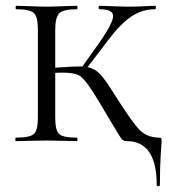

<svg xmlns="http://www.w3.org/2000/svg" viewBox="-20 -488 585 664"><path d="M529 -12Q536 -12 537.5 -10.5Q539 -9 539 0Q539 2 536 45Q533 88 533 152Q533 156 527.5 156Q522 156 522 152Q522 0 418 0Q407 0 401 -7Q395 -14 375 -48Q348 -94 325 -132Q280 -208 258.5 -224Q237 -240 171 -236V-81Q171 -37 184.5 -24.5Q198 -12 246 -12Q248 -12 248 -6Q248 0 246 0Q233 0 197.5 -1Q162 -2 140 -2Q120 -2 84 -1Q48 0 35 0Q33 0 33 -6Q33 -12 35 -12Q83 -12 97 -24.5Q111 -37 111 -81V-387Q111 -430 97 -443Q83 -456 36 -456Q34 -456 34 -462Q34 -468 36 -468Q49 -468 84.5 -466.5Q120 -465 140 -465Q162 -465 198 -466.5Q234 -468 246 -468Q248 -468 248 -462Q248 -456 246 -456Q199 -456 185 -442Q171 -428 171 -385V-254Q241 -259 265 -258L331 -351Q374 -415 371 -435.5Q368 -456 324 -456Q321 -456 321 -462Q321 -468 324 -468Q337 -468 369.5 -466.5Q402 -465 431 -465Q452 -465 480.5 -466.5Q509 -468 517 -468Q519 -468 519 -462Q519 -456 517 -456Q471 -456 433.5 -430.5Q396 -405 354 -349L283 -256Q310 -250 328 -230Q346 -210 382 -152Q437 -65 462.5 -39Q488 -13 529 -12Z"/></svg>

Font: Cormorant SC
Style: Regular
Weight: 400
Designer: Christian Thalmann (Catharsis Fonts)
Version: Version 1.000;PS 002.000;hotconv 1.0.88;makeotf.lib2.5.64775